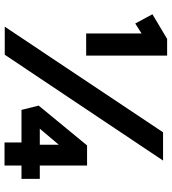

<svg xmlns="http://www.w3.org/2000/svg" viewBox="25 -783 759 849"><g transform="rotate(90 404.5 -358.5)"><path d="M128 -360V-605L84 -577L43 -653L152 -718H226V-360ZM98 0 565 -700H690L222 0ZM712 1H610V-74H466L447 -150L623 -364H712V-155H771V-74H712ZM549 -155H620V-239Z"/></g></svg>

Font: Lexend SemiBold
Style: Regular
Weight: 600
Designer: Bonnie Shaver-Troup, Thomas Jockin
Foundry: Lexend
Version: Version 1.005; ttfautohint (v1.8.3)